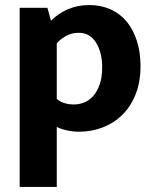

<svg xmlns="http://www.w3.org/2000/svg" viewBox="-20 -511 610 761"><path d="M293 11Q268 11 244 5.5Q220 0 205 -8V230H58V-480H168L182 -429Q211 -458 249.5 -474.5Q288 -491 334 -491Q380 -491 418 -474Q456 -457 482 -425.5Q508 -394 522.5 -349Q537 -304 537 -249Q537 -187 518 -138.5Q499 -90 466 -57Q433 -24 388.5 -6.5Q344 11 293 11ZM292 -381Q262 -381 239 -367Q216 -353 205 -339V-119Q230 -97 274 -97Q294 -97 314 -105Q334 -113 349.5 -130.5Q365 -148 375 -176Q385 -204 385 -245Q385 -302 361 -341.5Q337 -381 292 -381Z"/></svg>

Font: Mukta Mahee ExtraBold
Style: Regular
Weight: 800
Designer: Shuchita Grover, Noopur Datye, Girish Dalvi, Yashodeep Gholap
Foundry: Ek Type
Version: Version 2.538;PS 1.000;hotconv 16.6.51;makeotf.lib2.5.65220;